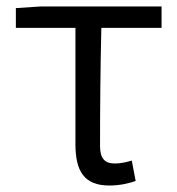

<svg xmlns="http://www.w3.org/2000/svg" viewBox="-20 -560 547 593"><path d="M318 13C350 13 379 6 399 -1L387 -64C370 -59 352 -55 335 -55C304 -55 289 -70 289 -109C289 -224 290 -348 293 -474H479V-540H105L29 -535V-474H213V-115C213 -31 240 13 318 13Z"/></svg>

Font: ChiuKong Gothic CL Normal
Style: Regular
Weight: 350
Designer: Ryoko NISHIZUKA 西塚涼子 (kana, bopomofo & ideographs); Paul D. Hunt (Latin, Greek & Cyrillic); Sandoll Communications 산돌커뮤니
Foundry: Adobe
Version: Version 1.300